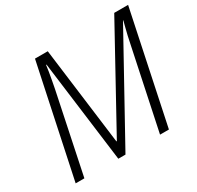

<svg xmlns="http://www.w3.org/2000/svg" viewBox="-153 -891 1097 1068"><g transform="rotate(-30 395.5 -357.0)"><path d="M42 0 193 -714H275L355 -89H358L702 -714H791L641 0H584L692 -513Q697 -540 703 -565Q709 -590 714.5 -612Q720 -634 725 -653H723L362 0H316L232 -653H229Q227 -635 223 -611.5Q219 -588 214.5 -563Q210 -538 205 -513L98 0Z"/></g></svg>

Font: Noto Sans Display Light
Style: Italic
Weight: 300
Italic angle: -12°
Designer: Monotype Design Team
Foundry: Monotype Imaging Inc.
Version: Version 2.003